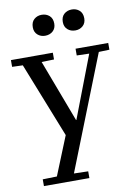

<svg xmlns="http://www.w3.org/2000/svg" viewBox="-100 -802 749 1065"><g transform="rotate(-10 274.0 -269.0)"><path d="M235 160 315 162V200H59V162L139 160L235 -77H295L459 -480H488ZM0 -520H236V-482L166 -480L298 -130H300L434 -480L364 -482V-520H548V-482L488 -480L298 0H250L60 -480L0 -482ZM151 -678Q151 -707 168.5 -722.5Q186 -738 211 -738Q237 -738 254.5 -722.5Q272 -707 272 -678Q272 -651 254.5 -635.5Q237 -620 211 -620Q186 -620 168.5 -635.5Q151 -651 151 -678ZM320 -678Q320 -707 337.5 -722.5Q355 -738 381 -738Q406 -738 423.5 -722.5Q441 -707 441 -678Q441 -651 423.5 -635.5Q406 -620 381 -620Q355 -620 337.5 -635.5Q320 -651 320 -678Z"/></g></svg>

Font: Minipax
Style: Regular
Weight: 400
Designer: Raphaël Ronot
Foundry: Velvetyne Type Foundry
Version: Version 1.000